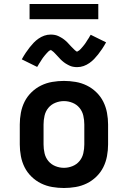

<svg xmlns="http://www.w3.org/2000/svg" viewBox="-20 -933 640 961"><path d="M300 8Q271 8 241.5 3Q212 -2 185.5 -15Q159 -28 137.5 -49Q116 -70 103 -96Q90 -122 84.5 -151.5Q79 -181 79 -210V-310Q79 -339 84.5 -368.5Q90 -398 103 -424Q116 -450 137.5 -471Q159 -492 185.5 -505Q212 -518 241.5 -523Q271 -528 300 -528Q329 -528 358.5 -523Q388 -518 414.5 -505Q441 -492 462.5 -471Q484 -450 497 -424Q510 -398 515.5 -368.5Q521 -339 521 -310V-210Q521 -181 515.5 -151.5Q510 -122 497 -96Q484 -70 462.5 -49Q441 -28 414.5 -15Q388 -2 358.5 3Q329 8 300 8ZM300 -93Q322 -93 343 -101.5Q364 -110 378 -127Q392 -144 397 -166Q402 -188 402 -210V-310Q402 -332 397 -354Q392 -376 378 -393Q364 -410 343 -418.5Q322 -427 300 -427Q278 -427 257 -418.5Q236 -410 222 -393Q208 -376 203 -354Q198 -332 198 -310V-210Q198 -188 203 -166Q208 -144 222 -127Q236 -110 257 -101.5Q278 -93 300 -93ZM366 -597Q361 -597 355.5 -597.5Q350 -598 345 -599Q340 -600 335.5 -601.5Q331 -603 326 -605.5Q321 -608 316.5 -610.5Q312 -613 308 -615.5Q304 -618 299.5 -621.5Q295 -625 291 -628.5Q287 -632 283.5 -635.5Q280 -639 277 -642.5Q274 -646 270.5 -649.5Q267 -653 263 -657.5Q259 -662 255 -666Q251 -670 248 -673Q245 -676 239.5 -679.5Q234 -683 234 -684Q234 -681 230.5 -680.5Q227 -680 224.5 -677.5Q222 -675 219 -672Q216 -669 214.5 -667.5Q213 -666 211.5 -664Q210 -662 208 -660Q206 -658 204.5 -656Q203 -654 201 -651.5Q199 -649 197 -646.5Q195 -644 193 -641Q191 -638 189 -635Q187 -632 185 -628.5Q183 -625 180.5 -621.5Q178 -618 175.5 -614Q173 -610 171 -606Q169 -602 166 -598L89 -636Q99 -654 109 -669Q119 -684 129 -696.5Q139 -709 149 -719.5Q159 -730 172.5 -739.5Q186 -749 201.5 -754.5Q217 -760 234 -760Q239 -760 244.5 -759.5Q250 -759 255 -758Q260 -757 264.5 -755.5Q269 -754 274 -751.5Q279 -749 283.5 -746.5Q288 -744 292 -741.5Q296 -739 300.5 -735.5Q305 -732 309 -728.5Q313 -725 316.5 -721.5Q320 -718 323 -714.5Q326 -711 329.5 -707.5Q333 -704 337 -699.5Q341 -695 345 -691.5Q349 -688 352 -684.5Q355 -681 360.5 -677.5Q366 -674 366 -673Q366 -676 369.5 -677Q373 -678 375.5 -680Q378 -682 381 -685Q384 -688 385.5 -689.5Q387 -691 388.5 -693Q390 -695 392 -697Q394 -699 395.5 -701Q397 -703 399 -705.5Q401 -708 403 -710.5Q405 -713 407 -716Q409 -719 411 -722Q413 -725 415 -728.5Q417 -732 419.5 -735.5Q422 -739 424.5 -743Q427 -747 429 -751Q431 -755 434 -759L511 -721Q501 -703 491 -688Q481 -673 471 -660.5Q461 -648 451 -637.5Q441 -627 427.5 -617.5Q414 -608 398.5 -602.5Q383 -597 366 -597ZM128 -837V-913H472V-837Z"/></svg>

Font: Iosevka Etoile
Style: Bold
Weight: 700
Designer: Belleve Invis
Foundry: Belleve Invis
Version: Version 28.1.0; ttfautohint (v1.8.4)